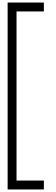

<svg xmlns="http://www.w3.org/2000/svg" viewBox="-20 -1005 440 1510"><path d="M40 485H325V415H110V-915H325V-985H40Z"/></svg>

Font: Abbots Morton Experiment
Style: Regular
Weight: 400
Designer: Nathan Sharfi
Version: Version 1.000;PS 001.000;hotconv 1.0.70;makeotf.lib2.5.58329